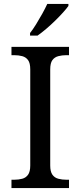

<svg xmlns="http://www.w3.org/2000/svg" viewBox="-20 -951 407 971"><path d="M38 0V-42H51Q74 -42 92.5 -47Q111 -52 122 -67.5Q133 -83 133 -114V-600Q133 -632 122 -647Q111 -662 92.5 -667Q74 -672 51 -672H38V-714H329V-672H316Q294 -672 275 -667Q256 -662 245 -647Q234 -632 234 -600V-114Q234 -83 245 -67.5Q256 -52 275 -47Q294 -42 316 -42H329V0ZM132 -784Q147 -803 163 -829Q179 -855 194 -882Q209 -909 219 -931H326V-921Q317 -908 299 -888Q281 -868 258.5 -846Q236 -824 213 -804.5Q190 -785 170 -771H132Z"/></svg>

Font: Noto Serif Thai
Style: Regular
Weight: 400
Designer: Monotype Design Team
Foundry: Monotype Imaging Inc.
Version: Version 2.001